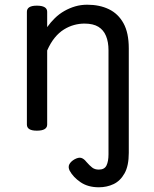

<svg xmlns="http://www.w3.org/2000/svg" viewBox="-20 -539 653 814"><path d="M526 109Q526 164 508 196Q490 228 461.5 241.5Q433 255 399 255Q353 255 321.5 233.5Q290 212 275 184Q268 169 274 157.5Q280 146 295 137Q313 127 324.5 130.5Q336 134 346 147Q360 163 371 171.5Q382 180 399 180Q423 180 431.5 162.5Q440 145 440 115V-326Q440 -361 429.5 -386.5Q419 -412 397 -425.5Q375 -439 338 -439Q316 -439 294 -433Q272 -427 251 -414Q230 -401 212 -379Q194 -357 180 -325V-11Q180 2 169 8.5Q158 15 136 15Q115 15 104.5 8.5Q94 2 94 -11V-489Q94 -502 104.5 -508.5Q115 -515 136 -515Q158 -515 169 -508.5Q180 -502 180 -489V-424Q195 -445 213 -462.5Q231 -480 253 -492.5Q275 -505 299 -512Q323 -519 350 -519Q402 -519 441.5 -500Q481 -481 503.5 -440.5Q526 -400 526 -334Z"/></svg>

Font: Playwrite VN
Style: Regular
Weight: 400
Designer: Veronika Burian, José Scaglione
Foundry: TypeTogether
Version: Version 1.002